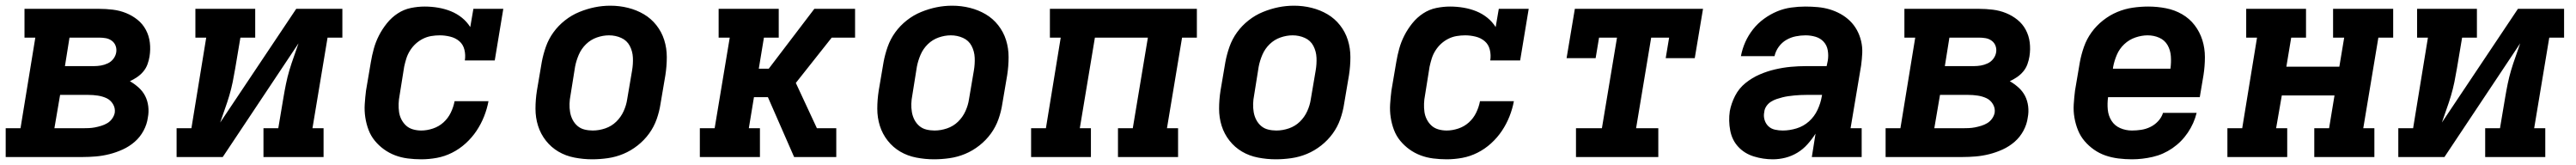

<svg xmlns="http://www.w3.org/2000/svg" viewBox="-24 -551 9044 579"><path d="M-4 0V-101H48L100 -419H62V-520H324Q348 -520 372.5 -517Q397 -514 419 -505Q441 -496 459 -481.5Q477 -467 488 -446.5Q499 -426 502 -402Q505 -378 501 -353Q499 -340 494 -326Q489 -312 479.5 -300.5Q470 -289 457.5 -280.5Q445 -272 432 -266Q448 -257 462.5 -244Q477 -231 485.5 -214.5Q494 -198 496.5 -178Q499 -158 495 -138Q492 -115 480 -92.5Q468 -70 449 -53.5Q430 -37 407 -26.5Q384 -16 360 -10Q336 -4 312.5 -2Q289 0 266 0ZM204 -319H306Q318 -319 330 -321Q342 -323 354 -328.5Q366 -334 374 -344.5Q382 -355 384 -367Q386 -379 382 -390Q378 -401 368.5 -408Q359 -415 347.5 -417Q336 -419 324 -419H220ZM167 -101H266Q277 -101 288 -101.5Q299 -102 309.5 -104Q320 -106 331.5 -109.5Q343 -113 353 -119Q363 -125 370 -135Q377 -145 379 -156Q381 -172 372.5 -186Q364 -200 350 -206.5Q336 -213 319.5 -215.5Q303 -218 286 -218H187Z M596 0V-101H648L700 -419H662V-520H872V-419H820L802 -312Q798 -288 793 -263.5Q788 -239 781 -215.5Q774 -192 765.5 -168.5Q757 -145 749 -121L1016 -520H1178V-419H1126L1073 -101H1112V0H901V-101H953L971 -208Q975 -232 980 -256.5Q985 -281 992 -304.5Q999 -328 1007.5 -351.5Q1016 -375 1024 -399L758 0Z M1455 8Q1431 8 1407.5 5Q1384 2 1363 -6Q1342 -14 1324 -27Q1306 -40 1292 -57Q1278 -74 1270 -95Q1262 -116 1258.5 -139Q1255 -162 1256.5 -185.5Q1258 -209 1261 -233L1278 -333Q1282 -357 1288.5 -380.5Q1295 -404 1306.5 -426.5Q1318 -449 1334.5 -469.5Q1351 -490 1372.5 -504Q1394 -518 1418.5 -523Q1443 -528 1467 -528Q1491 -528 1514.5 -524Q1538 -520 1559 -511.5Q1580 -503 1597.5 -489Q1615 -475 1627 -456L1638 -520H1743L1713 -339H1608Q1611 -358 1606.5 -376.5Q1602 -395 1588.5 -406.5Q1575 -418 1556.5 -422.5Q1538 -427 1520 -427Q1505 -427 1490 -424.5Q1475 -422 1461 -415Q1447 -408 1435.5 -397.5Q1424 -387 1415.5 -373.5Q1407 -360 1402.5 -345.5Q1398 -331 1395 -317L1379 -217Q1376 -202 1375.5 -187Q1375 -172 1377 -158Q1379 -144 1385.5 -131.5Q1392 -119 1402 -110Q1412 -101 1426 -97Q1440 -93 1455 -93Q1475 -93 1496 -100Q1517 -107 1533 -121.5Q1549 -136 1558.5 -155.5Q1568 -175 1572 -196H1691Q1686 -169 1675.5 -142.5Q1665 -116 1649 -92Q1633 -68 1611 -48Q1589 -28 1563 -15Q1537 -2 1509.5 3Q1482 8 1455 8Z M2055 8Q2024 8 1993 2Q1962 -4 1936.5 -19Q1911 -34 1892.5 -57.5Q1874 -81 1865 -109.5Q1856 -138 1856 -169.5Q1856 -201 1861 -233L1878 -333Q1883 -360 1892.5 -387Q1902 -414 1919 -437.5Q1936 -461 1959.5 -479.5Q1983 -498 2010 -509Q2037 -520 2064 -525.5Q2091 -531 2119 -531Q2151 -531 2181 -523.5Q2211 -516 2236.5 -501Q2262 -486 2280.5 -462.5Q2299 -439 2308 -410.5Q2317 -382 2317 -350.5Q2317 -319 2312 -287L2295 -187Q2291 -160 2281.5 -133Q2272 -106 2255 -82.5Q2238 -59 2214.5 -40.5Q2191 -22 2164.5 -11Q2138 0 2110 4Q2082 8 2055 8ZM2057 -93Q2079 -93 2101 -100.5Q2123 -108 2139.5 -124Q2156 -140 2165.5 -161Q2175 -182 2178 -203L2195 -303Q2199 -326 2198 -348.5Q2197 -371 2187 -390Q2177 -409 2157 -418Q2137 -427 2114 -427Q2093 -427 2071.5 -419.5Q2050 -412 2033.5 -396Q2017 -380 2008 -359Q1999 -338 1995 -317L1979 -217Q1976 -202 1975.5 -187Q1975 -172 1977.5 -157.5Q1980 -143 1986.5 -130.5Q1993 -118 2003.5 -109Q2014 -100 2028 -96.5Q2042 -93 2057 -93Z M2433 0V-101H2485L2538 -419H2499V-520H2710V-419H2658L2640 -310H2675L2835 -520H2978V-419H2896L2770 -260L2844 -101H2912V0H2764L2672 -210H2623L2605 -101H2644V0Z M3255 8Q3224 8 3193 2Q3162 -4 3136.5 -19Q3111 -34 3092.5 -57.5Q3074 -81 3065 -109.5Q3056 -138 3056 -169.5Q3056 -201 3061 -233L3078 -333Q3083 -360 3092.5 -387Q3102 -414 3119 -437.5Q3136 -461 3159.5 -479.5Q3183 -498 3210 -509Q3237 -520 3264 -525.5Q3291 -531 3319 -531Q3351 -531 3381 -523.5Q3411 -516 3436.5 -501Q3462 -486 3480.5 -462.5Q3499 -439 3508 -410.5Q3517 -382 3517 -350.5Q3517 -319 3512 -287L3495 -187Q3491 -160 3481.5 -133Q3472 -106 3455 -82.5Q3438 -59 3414.5 -40.5Q3391 -22 3364.5 -11Q3338 0 3310 4Q3282 8 3255 8ZM3257 -93Q3279 -93 3301 -100.5Q3323 -108 3339.5 -124Q3356 -140 3365.5 -161Q3375 -182 3378 -203L3395 -303Q3399 -326 3398 -348.5Q3397 -371 3387 -390Q3377 -409 3357 -418Q3337 -427 3314 -427Q3293 -427 3271.5 -419.5Q3250 -412 3233.5 -396Q3217 -380 3208 -359Q3199 -338 3195 -317L3179 -217Q3176 -202 3175.5 -187Q3175 -172 3177.5 -157.5Q3180 -143 3186.5 -130.5Q3193 -118 3203.5 -109Q3214 -100 3228 -96.5Q3242 -93 3257 -93Z M3596 0V-101H3648L3700 -419H3662V-520H4178V-419H4126L4073 -101H4112V0H3901V-101H3953L4006 -419H3820L3767 -101H3806V0Z M4455 8Q4424 8 4393 2Q4362 -4 4336.5 -19Q4311 -34 4292.5 -57.5Q4274 -81 4265 -109.5Q4256 -138 4256 -169.5Q4256 -201 4261 -233L4278 -333Q4283 -360 4292.5 -387Q4302 -414 4319 -437.5Q4336 -461 4359.5 -479.5Q4383 -498 4410 -509Q4437 -520 4464 -525.5Q4491 -531 4519 -531Q4551 -531 4581 -523.5Q4611 -516 4636.5 -501Q4662 -486 4680.5 -462.5Q4699 -439 4708 -410.5Q4717 -382 4717 -350.5Q4717 -319 4712 -287L4695 -187Q4691 -160 4681.5 -133Q4672 -106 4655 -82.5Q4638 -59 4614.5 -40.5Q4591 -22 4564.5 -11Q4538 0 4510 4Q4482 8 4455 8ZM4457 -93Q4479 -93 4501 -100.5Q4523 -108 4539.5 -124Q4556 -140 4565.5 -161Q4575 -182 4578 -203L4595 -303Q4599 -326 4598 -348.5Q4597 -371 4587 -390Q4577 -409 4557 -418Q4537 -427 4514 -427Q4493 -427 4471.5 -419.5Q4450 -412 4433.5 -396Q4417 -380 4408 -359Q4399 -338 4395 -317L4379 -217Q4376 -202 4375.5 -187Q4375 -172 4377.5 -157.5Q4380 -143 4386.5 -130.5Q4393 -118 4403.5 -109Q4414 -100 4428 -96.5Q4442 -93 4457 -93Z M5055 8Q5031 8 5007.5 5Q4984 2 4963 -6Q4942 -14 4924 -27Q4906 -40 4892 -57Q4878 -74 4870 -95Q4862 -116 4858.5 -139Q4855 -162 4856.5 -185.5Q4858 -209 4861 -233L4878 -333Q4882 -357 4888.5 -380.5Q4895 -404 4906.5 -426.5Q4918 -449 4934.5 -469.5Q4951 -490 4972.5 -504Q4994 -518 5018.5 -523Q5043 -528 5067 -528Q5091 -528 5114.5 -524Q5138 -520 5159 -511.5Q5180 -503 5197.5 -489Q5215 -475 5227 -456L5238 -520H5343L5313 -339H5208Q5211 -358 5206.5 -376.5Q5202 -395 5188.5 -406.5Q5175 -418 5156.5 -422.5Q5138 -427 5120 -427Q5105 -427 5090 -424.5Q5075 -422 5061 -415Q5047 -408 5035.5 -397.5Q5024 -387 5015.5 -373.5Q5007 -360 5002.5 -345.5Q4998 -331 4995 -317L4979 -217Q4976 -202 4975.5 -187Q4975 -172 4977 -158Q4979 -144 4985.5 -131.5Q4992 -119 5002 -110Q5012 -101 5026 -97Q5040 -93 5055 -93Q5075 -93 5096 -100Q5117 -107 5133 -121.5Q5149 -136 5158.5 -155.5Q5168 -175 5172 -196H5291Q5286 -169 5275.5 -142.5Q5265 -116 5249 -92Q5233 -68 5211 -48Q5189 -28 5163 -15Q5137 -2 5109.5 3Q5082 8 5055 8Z M5509 0V-101H5600L5653 -419H5590L5578 -347H5476L5505 -520H5955L5926 -347H5824L5836 -419H5773L5720 -101H5798V0Z M6200 8Q6166 8 6133.5 -2Q6101 -12 6079 -35.5Q6057 -59 6050.5 -93Q6044 -127 6049 -161Q6054 -188 6067.5 -214.5Q6081 -241 6104 -259.5Q6127 -278 6153.5 -289.5Q6180 -301 6208 -307.5Q6236 -314 6263 -316.5Q6290 -319 6318 -319H6389L6393 -338Q6396 -356 6393 -374Q6390 -392 6378.5 -404.5Q6367 -417 6350 -422Q6333 -427 6315 -427Q6298 -427 6280.5 -423.5Q6263 -420 6247.5 -411Q6232 -402 6221 -387Q6210 -372 6206 -354H6088Q6093 -380 6103.5 -403.5Q6114 -427 6130.5 -448Q6147 -469 6169 -485Q6191 -501 6215 -511Q6239 -521 6264.5 -524.5Q6290 -528 6314 -528Q6336 -528 6358 -526Q6380 -524 6400 -518Q6420 -512 6438 -502Q6456 -492 6470.5 -478Q6485 -464 6495 -446Q6505 -428 6510 -407Q6515 -386 6514 -364.5Q6513 -343 6510 -321L6473 -101H6512V0H6337L6350 -82Q6338 -63 6322 -45Q6306 -27 6286 -15Q6266 -3 6244 2.5Q6222 8 6200 8ZM6235 -93Q6259 -93 6283.5 -100.5Q6308 -108 6327 -125Q6346 -142 6357 -165.5Q6368 -189 6372 -213L6373 -218H6318Q6307 -218 6296.5 -217.5Q6286 -217 6275.5 -216Q6265 -215 6254.5 -213.5Q6244 -212 6234 -209.5Q6224 -207 6213.5 -203.5Q6203 -200 6193.5 -194Q6184 -188 6177.5 -178.5Q6171 -169 6170 -158Q6167 -144 6171 -130.5Q6175 -117 6184.5 -108Q6194 -99 6207.5 -96Q6221 -93 6235 -93Z M6596 0V-101H6648L6700 -419H6662V-520H6924Q6948 -520 6972.5 -517Q6997 -514 7019 -505Q7041 -496 7059 -481.5Q7077 -467 7088 -446.5Q7099 -426 7102 -402Q7105 -378 7101 -353Q7099 -340 7094 -326Q7089 -312 7079.5 -300.5Q7070 -289 7057.5 -280.5Q7045 -272 7032 -266Q7048 -257 7062.5 -244Q7077 -231 7085.5 -214.5Q7094 -198 7096.5 -178Q7099 -158 7095 -138Q7092 -115 7080 -92.5Q7068 -70 7049 -53.5Q7030 -37 7007 -26.5Q6984 -16 6960 -10Q6936 -4 6912.5 -2Q6889 0 6866 0ZM6804 -319H6906Q6918 -319 6930 -321Q6942 -323 6954 -328.5Q6966 -334 6974 -344.5Q6982 -355 6984 -367Q6986 -379 6982 -390Q6978 -401 6968.5 -408Q6959 -415 6947.5 -417Q6936 -419 6924 -419H6820ZM6767 -101H6866Q6877 -101 6888 -101.5Q6899 -102 6909.5 -104Q6920 -106 6931.5 -109.5Q6943 -113 6953 -119Q6963 -125 6970 -135Q6977 -145 6979 -156Q6981 -172 6972.5 -186Q6964 -200 6950 -206.5Q6936 -213 6919.5 -215.5Q6903 -218 6886 -218H6787Z M7461 8Q7437 8 7413 5Q7389 2 7367.5 -5.5Q7346 -13 7327.5 -26Q7309 -39 7294.5 -56Q7280 -73 7271.5 -94Q7263 -115 7259 -138Q7255 -161 7256.5 -185Q7258 -209 7261 -233L7278 -333Q7283 -360 7292.5 -387Q7302 -414 7319 -437.5Q7336 -461 7359.5 -479.5Q7383 -498 7409.5 -509Q7436 -520 7463.5 -524Q7491 -528 7518 -528Q7550 -528 7580.5 -522Q7611 -516 7637 -501Q7663 -486 7681 -462.5Q7699 -439 7708 -410.5Q7717 -382 7717 -350.5Q7717 -319 7712 -287L7699 -210H7377Q7374 -188 7376 -166.5Q7378 -145 7389 -127.5Q7400 -110 7419.5 -101.5Q7439 -93 7461 -93Q7477 -93 7493.5 -95.5Q7510 -98 7525.5 -105.5Q7541 -113 7553 -126Q7565 -139 7570 -155H7688Q7679 -118 7657 -85.5Q7635 -53 7603 -31Q7571 -9 7534 -0.5Q7497 8 7461 8ZM7394 -310H7596Q7599 -332 7597.5 -353.5Q7596 -375 7586 -392.5Q7576 -410 7557 -418.5Q7538 -427 7516 -427Q7495 -427 7473 -419.5Q7451 -412 7434 -396Q7417 -380 7408 -359Q7399 -338 7395 -317Z M7796 0V-101H7848L7900 -419H7862V-520H8072V-419H8020L8003 -317H8189L8206 -419H8167V-520H8378V-419H8326L8273 -101H8312V0H8101V-101H8153L8172 -216H7987L7967 -101H8006V0Z M8396 0V-101H8448L8500 -419H8462V-520H8672V-419H8620L8602 -312Q8598 -288 8593 -263.5Q8588 -239 8581 -215.5Q8574 -192 8565.5 -168.5Q8557 -145 8549 -121L8816 -520H8978V-419H8926L8873 -101H8912V0H8701V-101H8753L8771 -208Q8775 -232 8780 -256.5Q8785 -281 8792 -304.5Q8799 -328 8807.5 -351.5Q8816 -375 8824 -399L8558 0Z"/></svg>

Font: Iosevka Etoile Oblique
Style: Bold
Weight: 700
Italic angle: -9°
Designer: Belleve Invis
Foundry: Belleve Invis
Version: Version 15.5.2; ttfautohint (v1.8.4)